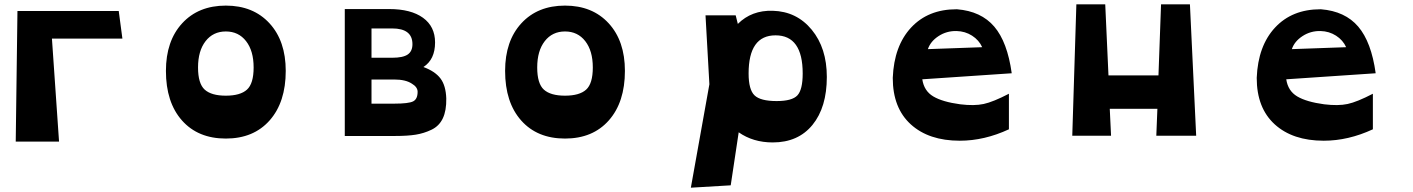

<svg xmlns="http://www.w3.org/2000/svg" viewBox="-20 -630 6557 891"><path d="M548 -451H221L254 27H53L61 -579H531Z M750 -301Q750 -440 825.5 -522Q901 -604 1028 -604Q1155 -604 1230.5 -522Q1306 -440 1306 -301Q1306 -156 1231.5 -71.5Q1157 13 1028 13Q899 13 824.5 -71Q750 -155 750 -301ZM1157 -317Q1157 -394 1122 -439Q1087 -484 1028 -484Q969 -484 934 -439Q899 -394 899 -317Q899 -242 930 -214Q961 -186 1028 -186Q1095 -186 1126 -214Q1157 -242 1157 -317Z M1580 1V-588H1786Q1887 -588 1943 -547.5Q1999 -507 1999 -433Q1999 -354 1945 -319Q1999 -299 2024 -266Q2049 -233 2051 -173Q2052 -117 2035 -81Q2018 -45 1982.5 -28Q1947 -11 1909 -5Q1871 1 1814 1ZM1704 -362H1800Q1850 -362 1872 -377Q1894 -392 1894 -425Q1894 -498 1800 -498H1704ZM1704 -149H1810Q1876 -149 1897 -159.5Q1918 -170 1918 -204Q1918 -226 1891 -242Q1862 -261 1810 -261H1704Z M2324 -301Q2324 -440 2399.5 -522Q2475 -604 2602 -604Q2729 -604 2804.5 -522Q2880 -440 2880 -301Q2880 -156 2805.5 -71.5Q2731 13 2602 13Q2473 13 2398.5 -71Q2324 -155 2324 -301ZM2731 -317Q2731 -394 2696 -439Q2661 -484 2602 -484Q2543 -484 2508 -439Q2473 -394 2473 -317Q2473 -242 2504 -214Q2535 -186 2602 -186Q2669 -186 2700 -214Q2731 -242 2731 -317Z M3408 -16 3371 230 3186 241 3272 -239 3254 -559H3394L3404 -519Q3468 -583 3566 -580Q3677 -577 3747 -492Q3817 -407 3817 -273Q3817 -132 3750.5 -50.5Q3684 31 3566 31Q3475 31 3408 -16ZM3705 -289Q3705 -466 3579 -466Q3454 -466 3454 -289Q3454 -214 3481.5 -187.5Q3509 -161 3584 -161Q3656 -161 3680.5 -187.5Q3705 -214 3705 -289Z M4675 -290 4260 -262Q4268 -208 4311 -182.5Q4354 -157 4436 -146Q4501 -138 4545 -147.5Q4589 -157 4662 -195V-30Q4548 23 4434 23Q4290 23 4206.5 -53Q4123 -129 4123 -268V-269Q4129 -417 4208 -502Q4287 -587 4419 -587H4421Q4533 -578 4594 -506.5Q4655 -435 4675 -290ZM4286 -402 4538 -411Q4523 -444 4491 -464.5Q4459 -485 4419 -486Q4373 -487 4335.5 -462.5Q4298 -438 4286 -402Z M5531 0H5346L5351 -125H5130L5136 0H4956L4975 -610H5109L5124 -280H5356L5368 -610H5502Z M6364 -290 5949 -262Q5957 -208 6000 -182.5Q6043 -157 6125 -146Q6190 -138 6234 -147.5Q6278 -157 6351 -195V-30Q6237 23 6123 23Q5979 23 5895.5 -53Q5812 -129 5812 -268V-269Q5818 -417 5897 -502Q5976 -587 6108 -587H6110Q6222 -578 6283 -506.5Q6344 -435 6364 -290ZM5975 -402 6227 -411Q6212 -444 6180 -464.5Q6148 -485 6108 -486Q6062 -487 6024.5 -462.5Q5987 -438 5975 -402Z"/></svg>

Font: OpenDyslexic
Style: Bold
Weight: 800
Designer: Abbie Gonzalez
Version: Version 0.920;hotconv 1.0.109;makeotfexe 2.5.65596